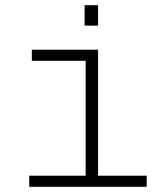

<svg xmlns="http://www.w3.org/2000/svg" viewBox="-20 -722 640 742"><path d="M93 0V-43H311V-487H103V-530H359V-43H547V0ZM307 -623V-702H359V-623Z"/></svg>

Font: Geist Mono UltraLight
Style: Regular
Weight: 200
Monospace: yes
Designer: Basement.studio, Andrés Briganti, Mateo Zaragoza
Foundry: Basement.studio, Vercel, Andrés Briganti, Guido Ferreyra, Mateo Zaragoza
Version: Version 1.400; ttfautohint (v1.8.4.7-5d5b)